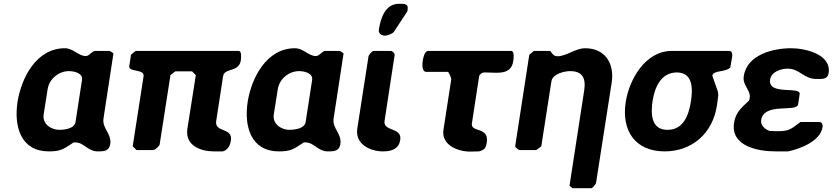

<svg xmlns="http://www.w3.org/2000/svg" viewBox="-20 -787 4367 1007"><path d="M554 -520H480C462 -520 449 -493 430 -493C391 -493 365 -534 320 -534C171 -534 92 -379 72 -253C52 -122 90 7 236 7C295 7 312 -3 366 -40H376C420 -40 440 7 493 7C521 7 552 7 558 -30C567 -88 514 -112 523 -167L575 -507C572 -509 558 -520 554 -520ZM341 -414C367 -414 416 -405 410 -367L376 -147C370 -110 312 -106 291 -106C248 -106 201 -137 209 -187L230 -320C239 -375 290 -414 341 -414Z M1007 -393 963 -113C949 -24 1031 7 1102 7H1149C1176 -1 1187 -25 1191 -50C1202 -121 1104 -89 1114 -153L1150 -387C1157 -433 1233 -406 1243 -470C1244 -479 1250 -520 1231 -520H691L667 -500L658 -440C653 -407 739 -427 733 -387L676 -20L696 0H783C790 0 800 -8 805 -13C809 -17 817 -26 817 -27L874 -393L900 -413H987Z M1761 -520H1687C1669 -520 1656 -493 1637 -493C1598 -493 1572 -534 1527 -534C1378 -534 1299 -379 1279 -253C1259 -122 1297 7 1443 7C1502 7 1519 -3 1573 -40H1583C1627 -40 1647 7 1700 7C1728 7 1759 7 1765 -30C1774 -88 1721 -112 1730 -167L1782 -507C1779 -509 1765 -520 1761 -520ZM1548 -414C1574 -414 1623 -405 1617 -367L1583 -147C1577 -110 1519 -106 1498 -106C1455 -106 1408 -137 1416 -187L1437 -320C1446 -375 1497 -414 1548 -414Z M2079 -53C2090 -122 1988 -95 1997 -153L2050 -500C2051 -507 2037 -520 2030 -520H1938C1933 -520 1914 -499 1913 -493L1854 -113C1841 -32 1920 7 1989 7C2033 7 2072 -5 2079 -53ZM1967 -632C1964 -612 1979 -600 2000 -600C2010 -600 2038 -609 2046 -620L2116 -727C2117 -727 2118 -736 2118 -739C2123 -769 2098 -767 2072 -767C2002 -767 1977 -695 1967 -632Z M2197 -467C2195 -454 2191 -410 2216 -410H2329C2334 -410 2347 -376 2347 -373L2306 -107C2293 -26 2382 8 2445 8C2452 8 2485 7 2492 7C2523 -1 2529 -13 2533 -40C2546 -125 2447 -90 2455 -140L2493 -387C2495 -397 2507 -405 2516 -407C2584 -408 2660 -388 2672 -467C2673 -475 2681 -520 2660 -520H2226C2205 -520 2198 -475 2197 -467Z M2967 187 2982 200H3082C3087 200 3105 179 3106 173L3188 -353C3204 -455 3153 -534 3049 -534C2998 -534 2950 -492 2905 -492C2886 -492 2878 -502 2866 -520H2780L2756 -500L2682 -20C2681 -15 2700 0 2706 0H2793L2819 -20L2872 -360C2878 -401 2943 -414 2970 -414C3033 -414 3054 -379 3044 -313Z M3262 -253C3238 -101 3312 7 3466 7C3610 7 3718 -88 3740 -233C3741 -241 3747 -279 3747 -287C3747 -290 3746 -304 3745 -307L3717 -387C3717 -387 3716 -389 3716 -390C3721 -420 3786 -407 3810 -433C3812 -438 3815 -462 3816 -467C3818 -479 3830 -520 3804 -520H3504C3363 -520 3280 -368 3262 -253ZM3403 -260C3414 -329 3447 -407 3530 -407C3614 -407 3614 -323 3604 -257C3593 -187 3567 -106 3481 -106C3395 -106 3392 -189 3403 -260Z M3830 -143C3811 -21 3953 7 4048 7H4114C4175 -6 4283 -46 4294 -120C4296 -131 4292 -147 4278 -147H4178C4124 -105 4113 -99 4057 -99C4051 -99 4023 -100 4017 -100C3994 -108 3968 -128 3972 -157C3987 -253 4159 -195 4166 -240L4174 -293C4181 -337 4006 -284 4019 -370C4026 -412 4078 -427 4111 -427C4174 -427 4196 -373 4260 -373C4289 -373 4320 -368 4326 -404C4341 -502 4204 -534 4129 -534C4036 -534 3898 -501 3881 -388C3873 -337 3919 -315 3912 -273C3912 -271 3909 -262 3909 -260C3867 -221 3838 -196 3830 -143Z"/></svg>

Font: Asimov Print
Style: CIt
Weight: 500
Designer: Google
Version: Version 2.000980: 2014